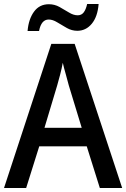

<svg xmlns="http://www.w3.org/2000/svg" viewBox="-20 -934 627 954"><path d="M476 0 411 -207H175L110 0H0L235 -716H351L587 0ZM322 -509Q317 -530 307 -564.5Q297 -599 292 -622Q287 -595 278.5 -562Q270 -529 264 -509L201 -299H386ZM117 -780Q122 -839 149 -876Q176 -913 223 -913Q251 -913 275.5 -899.5Q300 -886 322.5 -872Q345 -858 366 -858Q385 -858 396 -872.5Q407 -887 413 -914H470Q465 -851 436 -816Q407 -781 364 -781Q337 -781 312 -795Q287 -809 264.5 -823Q242 -837 222 -837Q185 -837 174 -780Z"/></svg>

Font: Noto Sans Gurmukhi SemiCondensed Medium
Style: Regular
Weight: 500
Width: 4
Designer: Jelle Bosma - Monotype Design Team
Foundry: Monotype Imaging Inc.
Version: Version 2.004; ttfautohint (v1.8.4.7-5d5b)